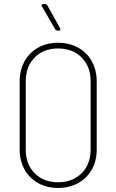

<svg xmlns="http://www.w3.org/2000/svg" viewBox="-20 -919 574 947"><path d="M77 -182V-517Q77 -573 101 -616.5Q125 -660 168 -684Q211 -708 266 -708Q322 -708 365.5 -684Q409 -660 433 -616.5Q457 -573 457 -517V-182Q457 -126 433 -83Q409 -40 365.5 -16Q322 8 266 8Q211 8 168 -16Q125 -40 101 -83Q77 -126 77 -182ZM427 -181V-518Q427 -591 382.5 -635.5Q338 -680 266 -680Q195 -680 151 -635.5Q107 -591 107 -518V-181Q107 -109 151 -64.5Q195 -20 266 -20Q338 -20 382.5 -64.5Q427 -109 427 -181ZM278 -774Q278 -768 270 -768H264Q257 -768 252 -775L187 -887Q185 -891 185 -893Q185 -899 194 -899H202Q210 -899 214 -892L276 -780Q278 -776 278 -774Z"/></svg>

Font: Barlow Semi Condensed Thin
Style: Regular
Weight: 250
Width: 4
Designer: Jeremy Tribby
Foundry: Tribby Type
Version: Version 1.408